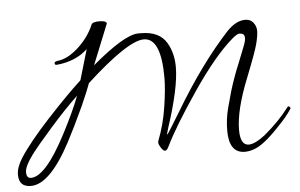

<svg xmlns="http://www.w3.org/2000/svg" viewBox="-57 -653 1270 812"><g transform="rotate(-5 578.5 -246.5)"><path d="M213 -81Q123 88 43 88Q-8 88 -8 36Q-8 5 16 -33Q57 -97 143.5 -190.5Q230 -284 290 -339L328 -468Q278 -421 198 -413Q188 -412 187.5 -419Q187 -426 196 -428L200 -429Q243 -433 288.5 -474Q334 -515 357 -568Q361 -581 392 -580.5Q423 -580 422 -568L353 -397Q489 -512 548 -515Q555 -515 562 -515Q641 -515 671 -463Q697 -419 697 -360Q697 -272 643 -108Q634 -79 635.5 -78.5Q637 -78 641 -84.5Q645 -91 653.5 -104Q662 -117 694 -170Q809 -363 928 -492Q967 -533 1006 -533Q1029 -533 1041 -517Q1053 -501 1053 -482Q1053 -463 1044.5 -429Q1036 -395 993 -287Q940 -155 940 -71Q940 -6 976 -6Q1002 -6 1045 -39Q1111 -94 1151 -148Q1156 -155 1160.5 -151Q1165 -147 1165 -144.5Q1165 -142 1163 -140Q1144 -110 1103 -68Q1036 3 995 16Q975 23 956 23Q890 22 890 -72Q890 -121 902 -167Q914 -213 921.5 -238Q929 -263 941 -296.5Q953 -330 961 -348Q987 -413 993 -429Q999 -445 999 -456.5Q999 -468 993 -472.5Q987 -477 977 -477Q967 -477 946 -459Q869 -393 772.5 -251Q676 -109 637 -28Q629 -11 621 -11Q613 -11 604 -25.5Q595 -40 595 -46.5Q595 -53 596 -55Q622 -121 633.5 -196Q645 -271 645 -319Q645 -488 572 -488Q504 -488 325 -324Q316 -298 286 -230Q245 -141 213 -81ZM46 54Q108 54 198 -119Q248 -215 270 -275Q217 -225 153 -152.5Q89 -80 62 -44Q27 3 27 28.5Q27 54 46 54Z"/></g></svg>

Font: Allura
Style: Regular
Weight: 400
Designer: Robert E. Leuschke
Foundry: Robert E. Leuschke
Version: Version 1.004